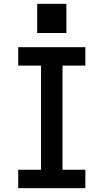

<svg xmlns="http://www.w3.org/2000/svg" viewBox="-20 -981 540 1001"><path d="M75 0V-96H194V-639H75V-735H425V-639H306V-96H425V0ZM326 -809H174V-961H326Z"/></svg>

Font: Iosevka SS04
Style: Bold
Weight: 700
Monospace: yes
Designer: Belleve Invis
Foundry: Belleve Invis
Version: Version 19.0.0; ttfautohint (v1.8.4)